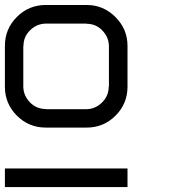

<svg xmlns="http://www.w3.org/2000/svg" viewBox="-20 -687 707 783"><path d="M500 75.8H0V0H500ZM333.3 -241.7Q369.2 -242.5 396.2 -269.2Q423.3 -295.8 423.3 -333.3H424.2V-500Q423.3 -535.8 397.1 -562.9Q370.8 -590 333.3 -590V-590.8H166.7Q130 -590 102.9 -563.8Q75.8 -537.5 75.8 -500H75V-333.3Q75.8 -296.7 102.1 -269.6Q128.3 -242.5 166.7 -242.5V-241.7ZM333.3 -166.7H166.7Q97.5 -166.7 48.8 -215.4Q0 -264.2 0 -333.3V-500Q0 -569.2 48.8 -617.9Q97.5 -666.7 166.7 -666.7H333.3Q401.7 -666.7 450.8 -617.5Q500 -568.3 500 -500V-333.3Q500 -264.2 451.2 -215.4Q402.5 -166.7 333.3 -166.7Z"/></svg>

Font: 0xA000-Squareish-Mono
Style: Squareish-Mono
Weight: 400
Version: Version 0.1